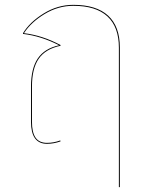

<svg xmlns="http://www.w3.org/2000/svg" viewBox="-20 -585 629 793"><path d="M475 -389V188H471V-388Q471 -474 423.5 -517.5Q376 -561 283 -561Q220 -561 164 -527Q108 -493 79 -448Q155 -439 230 -399V-396Q168 -383 140 -342.5Q112 -302 112 -227V-83Q112 -38 127 -16.5Q142 5 174 5Q202 5 229 -5L230 -1Q202 9 174 9Q108 9 108 -82V-227Q108 -302 136 -343.5Q164 -385 224 -398Q150 -436 75 -445V-448Q103 -494 160.5 -529.5Q218 -565 283 -565Q378 -565 426.5 -520.5Q475 -476 475 -389Z"/></svg>

Font: FiraGO Four
Style: Regular
Weight: 100
Designer: bBox Type
Foundry: bBox Type GmbH
Version: Version 1.001